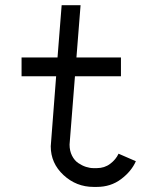

<svg xmlns="http://www.w3.org/2000/svg" viewBox="-20 -716 640 748"><path d="M251 -152.8Q251 -128.4 260.5 -109.6Q270 -90.8 284.9 -80.8Q299.8 -70.8 314.9 -65.9Q330.1 -61 344.7 -61H356.9Q387.2 -61 409.4 -77.9Q431.6 -94.7 441.9 -117.2L509.3 -87.9Q492.2 -48.8 451.9 -18.3Q411.6 12.2 356.9 12.2H344.7Q277.3 12.2 227.5 -33.9Q177.7 -80.1 177.7 -146L198.7 -418.9H64V-492.2H204.1L220.2 -695.8H293.9L277.8 -492.2H451.2V-418.9H272Z"/></svg>

Font: Anka/Coder
Style: Regular
Weight: 400
Monospace: yes
Version: Version 001.100